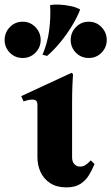

<svg xmlns="http://www.w3.org/2000/svg" viewBox="-79 -796 482 831"><path d="M314 -102 330 -86Q320 -61 306 -38Q292 -15 269 0Q246 15 208 15Q166 15 138 -3.5Q110 -22 96.5 -51.5Q83 -81 83 -115V-340Q83 -355 77.5 -360Q72 -365 61 -365Q53 -365 43.5 -363Q34 -361 23 -357L13 -380L231 -481L237 -475Q236 -460 234.5 -428.5Q233 -397 233 -349V-115Q233 -96 243 -85.5Q253 -75 267 -75Q280 -75 290.5 -81.5Q301 -88 314 -102ZM138 -774Q154 -777 177.5 -776Q201 -775 225.5 -770Q250 -765 268 -755Q255 -721 232.5 -684Q210 -647 182 -613Q154 -579 125 -554L105 -559Q127 -611 134 -666.5Q141 -722 138 -774ZM19 -545Q-14 -545 -36.5 -568Q-59 -591 -59 -623Q-59 -655 -36.5 -678.5Q-14 -702 19 -702Q52 -702 74.5 -678.5Q97 -655 97 -623Q97 -591 74.5 -568Q52 -545 19 -545ZM305 -545Q272 -545 249.5 -568Q227 -591 227 -623Q227 -655 249.5 -678.5Q272 -702 305 -702Q338 -702 360.5 -678.5Q383 -655 383 -623Q383 -591 360.5 -568Q338 -545 305 -545Z"/></svg>

Font: Bona Nova SC
Style: Bold
Weight: 700
Designer: Mateusz Machalski
Foundry: Capitalics
Version: Version 4.001; ttfautohint (v1.8.4.7-5d5b)